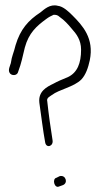

<svg xmlns="http://www.w3.org/2000/svg" viewBox="-20 -717 389 727"><path d="M16 -442C22 -429 46 -429 49 -446C62 -481 64 -497 74 -537C89 -592 118 -618 155 -645C164 -652 174 -657 183 -661C194 -661 198 -660 207 -652C223 -641 238 -625 251 -609C269 -589 287 -566 287 -529C287 -478 273 -442 237 -425C215 -416 198 -409 182 -400C157 -388 124 -371 129 -328C136 -280 143 -221 151 -178C155 -154 183 -163 179 -186C172 -229 164 -286 159 -333C155 -347 170 -352 176 -357C205 -379 259 -387 288 -416C305 -434 314 -461 320 -489C337 -572 293 -620 254 -659C240 -673 219 -693 199 -695C169 -703 147 -681 133 -670C87 -640 57 -606 39 -546C32 -516 25 -507 21 -478C18 -467 10 -453 16 -442ZM194 -44C176 -40 186 -2 204 -11L218 -16C239 -24 229 -56 206 -50Z"/></svg>

Font: Stray Cat
Style: UltCn
Weight: 400
Version: Version 1.0